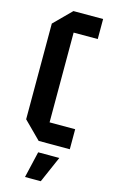

<svg xmlns="http://www.w3.org/2000/svg" viewBox="-136 -750 588 1000"><g transform="rotate(15 158.5 -250.0)"><path d="M37 -92V-608L129 -700H289V-592H159V-108H297V0H129ZM109 200 142 58H256L194 200Z"/></g></svg>

Font: Tektur Condensed Medium
Style: Regular
Weight: 500
Width: 3
Designer: Adam Jagosz
Foundry: Adam Jagosz
Version: Version 1.005;gftools[0.9.30]